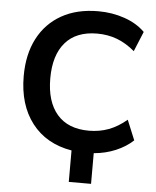

<svg xmlns="http://www.w3.org/2000/svg" viewBox="-59 -765 796 979"><g transform="rotate(5 339.5 -275.0)"><path d="M330 165V4Q199 -18 126.5 -112Q54 -206 54 -353Q54 -464 96 -545Q138 -626 216.5 -670.5Q295 -715 405 -715Q476 -715 539.5 -693Q603 -671 644 -630L602 -528Q557 -566 510 -583.5Q463 -601 409 -601Q302 -601 246 -536.5Q190 -472 190 -353Q190 -234 246 -169Q302 -104 409 -104Q463 -104 510 -121.5Q557 -139 602 -177L644 -75Q608 -41 556 -19Q504 3 444 8V165Z"/></g></svg>

Font: Nunito Sans
Style: Bold
Weight: 700
Designer: Vernon Adams
Foundry: Vernon Adams
Version: Version 3.101; ttfautohint (v1.8.4.7-5d5b);gftools[0.9.27]